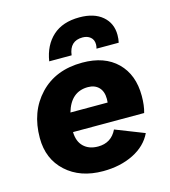

<svg xmlns="http://www.w3.org/2000/svg" viewBox="-109 -805 799 902"><g transform="rotate(-15 291.0 -354.5)"><path d="M350 -623Q287 -623 279 -555H170Q182 -631 230 -674.5Q278 -718 360 -718Q431 -718 471.5 -683.5Q512 -649 512 -592Q512 -572 508 -555H400Q403 -566 403 -575Q403 -598 388 -610.5Q373 -623 350 -623ZM548 -286Q548 -239 538 -205H192Q193 -159 219 -134Q245 -109 289 -109Q353 -109 381 -167L521 -112Q494 -55 430 -23Q366 9 282 9Q171 9 102.5 -53.5Q34 -116 34 -218Q34 -346 111 -427.5Q188 -509 318 -509Q426 -509 487 -449Q548 -389 548 -286ZM314 -391Q231 -391 204 -297H385Q386 -303 386 -314Q386 -351 366.5 -371Q347 -391 314 -391Z"/></g></svg>

Font: Elaine Sans
Style: Bold Italic
Weight: 700
Italic angle: -13°
Designer: Wei Huang
Foundry: Wei Huang
Version: Version 2.001;December 24, 2019;FontCreator 12.0.0.2547 64-b